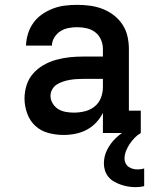

<svg xmlns="http://www.w3.org/2000/svg" viewBox="-20 -548 640 791"><path d="M242 8Q211 8 180 0Q149 -8 126 -29Q103 -50 92 -80.5Q81 -111 81 -142Q81 -170 89.5 -197Q98 -224 116.5 -245Q135 -266 159.5 -280Q184 -294 211 -301.5Q238 -309 265.5 -312Q293 -315 321 -315H404V-346Q404 -366 396 -384.5Q388 -403 372.5 -415Q357 -427 337.5 -431.5Q318 -436 298 -436Q280 -436 262 -432.5Q244 -429 229 -419.5Q214 -410 204 -394Q194 -378 194 -360H87Q88 -385 95.5 -409.5Q103 -434 118 -454.5Q133 -475 154 -489.5Q175 -504 199 -513Q223 -522 248 -525Q273 -528 298 -528Q325 -528 351 -524.5Q377 -521 402 -511.5Q427 -502 448.5 -485.5Q470 -469 484.5 -447Q499 -425 505 -399Q511 -373 511 -346V-92H560V0H404V-83Q393 -61 376 -43Q359 -25 337.5 -13.5Q316 -2 291.5 3Q267 8 242 8ZM284 -84Q307 -84 329.5 -89.5Q352 -95 369.5 -109Q387 -123 395.5 -144.5Q404 -166 404 -189V-223H321Q307 -223 293 -222Q279 -221 265.5 -218.5Q252 -216 238.5 -211.5Q225 -207 213.5 -199.5Q202 -192 195 -179.5Q188 -167 188 -153Q188 -137 197 -122Q206 -107 220 -98.5Q234 -90 251 -87Q268 -84 284 -84ZM538 223Q523 223 508 220.5Q493 218 478.5 213Q464 208 450.5 200.5Q437 193 427 181Q417 169 412.5 154.5Q408 140 408 125Q408 95 422 68Q436 41 457.5 20.5Q479 0 505.5 -14Q532 -28 560 -37V0Q546 8 534.5 20Q523 32 514 45.5Q505 59 499 74.5Q493 90 493 106Q493 116 497.5 125Q502 134 510 139.5Q518 145 527.5 147.5Q537 150 547 150Q554 150 561 149Q568 148 574 146V219Q565 221 556 222Q547 223 538 223Z"/></svg>

Font: Iosevka Etoile Semibold
Style: Regular
Weight: 600
Designer: Belleve Invis
Foundry: Belleve Invis
Version: Version 22.1.2; ttfautohint (v1.8.4)